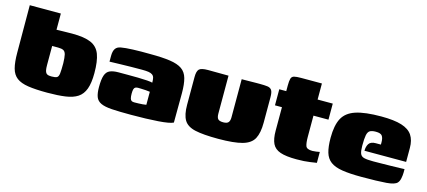

<svg xmlns="http://www.w3.org/2000/svg" viewBox="-46 -861 2722 1224"><g transform="rotate(15 1315.0 -249.0)"><path d="M285 5Q208 5 159 -2.5Q110 -10 83 -30.5Q56 -51 45.5 -90Q35 -129 35 -193L34 -505H239V-398Q246 -398 256 -398.5Q266 -399 278.5 -399Q291 -399 307 -399.5Q323 -400 342 -400Q423 -400 466.5 -381Q510 -362 527 -317Q544 -272 544 -193Q544 -128 529.5 -88.5Q515 -49 484.5 -29Q454 -9 404.5 -2Q355 5 285 5ZM287 -102Q311 -102 321 -108Q331 -114 333.5 -135.5Q336 -157 336 -203Q335 -241 330.5 -259.5Q326 -278 314 -284.5Q302 -291 278 -291Q273 -291 268 -291Q263 -291 258.5 -291Q254 -291 249 -291Q244 -291 239 -291V-165Q239 -144 241.5 -131.5Q244 -119 249.5 -112.5Q255 -106 264 -104Q273 -102 287 -102Z M838 3Q760 3 712 0Q664 -3 638.5 -15Q613 -27 604 -51Q595 -75 595 -115Q595 -166 604 -192.5Q613 -219 634.5 -228.5Q656 -238 691 -238Q717 -238 751.5 -238Q786 -238 820 -237.5Q854 -237 880.5 -235Q907 -233 916 -230Q916 -250 913 -262Q910 -274 900.5 -281Q891 -288 874.5 -290.5Q858 -293 831 -293Q796 -293 760 -292.5Q724 -292 688.5 -291Q653 -290 618 -289V-327Q618 -358 629 -374.5Q640 -391 665 -395Q691 -400 742.5 -402Q794 -404 857 -403Q937 -403 988 -395.5Q1039 -388 1067 -368.5Q1095 -349 1105.5 -311.5Q1116 -274 1116 -214L1115 -20Q1092 -8 1017 -2.5Q942 3 838 3ZM837 -79Q850 -79 864.5 -79.5Q879 -80 892.5 -81Q906 -82 916 -84V-170Q905 -172 888.5 -173Q872 -174 857.5 -174.5Q843 -175 837 -175Q827 -175 820 -171.5Q813 -168 810 -158Q807 -148 807 -129Q807 -109 810 -98Q813 -87 819.5 -83Q826 -79 837 -79Z M1374 -399V-149Q1374 -123 1383.5 -113Q1393 -103 1418 -103Q1443 -103 1452 -114Q1461 -125 1461 -147V-399Q1462 -399 1479 -399Q1496 -399 1518 -399.5Q1540 -400 1558.5 -400Q1577 -400 1581 -400Q1612 -400 1631 -397.5Q1650 -395 1659 -382Q1668 -369 1668 -335V-167Q1668 -100 1648 -62Q1628 -24 1573 -8.5Q1518 7 1414 7Q1315 7 1261.5 -5Q1208 -17 1187.5 -51.5Q1167 -86 1167 -151V-335Q1167 -373 1180.5 -386.5Q1194 -400 1239 -400Q1273 -400 1306.5 -399.5Q1340 -399 1374 -399Z M1930 4Q1861 4 1823 -9Q1785 -22 1770 -53Q1755 -84 1755 -138V-293H1709V-399H1755V-435Q1755 -467 1759.5 -482Q1764 -497 1779 -501Q1794 -505 1826 -505H1962Q1962 -499 1962 -493.5Q1962 -488 1962 -482V-399H2062V-293H1963V-153Q1963 -113 1970 -93.5Q1977 -74 2014 -74Q2022 -74 2038.5 -76Q2055 -78 2062 -80V-8Q2054 -7 2018.5 -1.5Q1983 4 1930 4Z M2359 5Q2281 5 2231.5 -3Q2182 -11 2154.5 -31.5Q2127 -52 2116 -89Q2105 -126 2105 -185Q2105 -267 2129.5 -313.5Q2154 -360 2214.5 -380Q2275 -400 2383 -400Q2468 -400 2517.5 -384.5Q2567 -369 2588.5 -336.5Q2610 -304 2610 -253V-161H2335Q2335 -189 2347 -207.5Q2359 -226 2392 -226H2426V-242Q2426 -268 2416.5 -282.5Q2407 -297 2374 -297Q2348 -297 2335 -289Q2322 -281 2317.5 -258Q2313 -235 2313 -189Q2313 -154 2319.5 -137Q2326 -120 2346 -115Q2366 -110 2406 -110Q2422 -110 2454 -110.5Q2486 -111 2521 -111.5Q2556 -112 2582 -113Q2608 -114 2612 -114V-91Q2612 -74 2608 -53.5Q2604 -33 2594 -22Q2579 -4 2523 0.5Q2467 5 2359 5Z"/></g></svg>

Font: Genos Thin Black
Style: Regular
Weight: 900
Version: Version 1.010